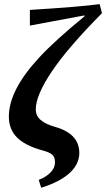

<svg xmlns="http://www.w3.org/2000/svg" viewBox="-20 -720 510 922"><path d="M22.5 -159.7Q22.5 -223.6 58.6 -293.9Q94.7 -364.3 168.7 -444.3Q242.7 -524.4 385.7 -641.6V-646L123.5 -597.2V-672.4Q367.7 -687.5 458.5 -700.2L469.7 -656.7Q306.6 -492.2 229.2 -377.4Q151.9 -262.7 151.9 -194.8Q151.9 -163.6 175.5 -143.6Q199.2 -123.5 244.1 -110.8Q360.8 -78.1 360.8 14.2Q360.8 68.4 314 111.1Q267.1 153.8 177.7 181.6L166 143.6Q199.7 131.3 221.9 108.9Q244.1 86.4 244.1 60.1Q244.1 35.6 232.2 23.9Q220.2 12.2 186.5 2.9Q101.6 -20 62 -59.6Q22.5 -99.1 22.5 -159.7Z"/></svg>

Font: Liberation Serif
Style: Bold Italic
Weight: 700
Italic angle: -16.333°
Designer: Steve Matteson
Foundry: Ascender Corporation
Version: Version 2.1.5